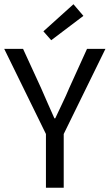

<svg xmlns="http://www.w3.org/2000/svg" viewBox="-21 -887 518 907"><path d="M196 0V-254L-1 -656H88L173 -471Q189 -435 204 -400Q219 -365 236 -328H240Q257 -365 274 -400Q291 -435 306 -471L390 -656H477L280 -254V0ZM221 -697 184 -739 326 -867 373 -812Z"/></svg>

Font: SourceSansPro
Style: Book
Weight: 400
Designer: Paul D. Hunt
Foundry: Adobe Systems Incorporated
Version: Version 2.021;PS 2.000;hotconv 1.0.86;makeotf.lib2.5.63406